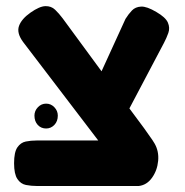

<svg xmlns="http://www.w3.org/2000/svg" viewBox="-20 -612 616 641"><path d="M104 9Q84 9 66.5 5.5Q49 2 38 -14.5Q27 -31 27 -67Q27 -104 38 -120Q49 -136 66 -139.5Q83 -143 103 -143H308L57 -472Q35 -502 43.5 -525.5Q52 -549 82 -570Q112 -591 131.5 -591.5Q151 -592 164 -579.5Q177 -567 189 -551L319 -374L399 -549Q409 -565 420.5 -577Q432 -589 451 -590Q470 -591 502 -572Q533 -554 540.5 -536.5Q548 -519 542 -502Q536 -485 527 -468L412 -250L461 -184Q471 -169 480 -157Q489 -145 496 -133Q511 -107 508 -75Q505 -43 487.5 -18.5Q470 6 443 9H439Q436 9 433 9ZM134 -183Q117 -183 106 -195Q95 -207 95 -226Q95 -242 106.5 -254Q118 -266 134 -266Q150 -266 161.5 -254Q173 -242 173 -226Q173 -207 161.5 -195Q150 -183 134 -183Z"/></svg>

Font: Fredoka SemiBold
Style: Regular
Weight: 600
Designer: Ben Nathan
Foundry: Milena B. Brandão, Ben Nathan
Version: Version 2.001